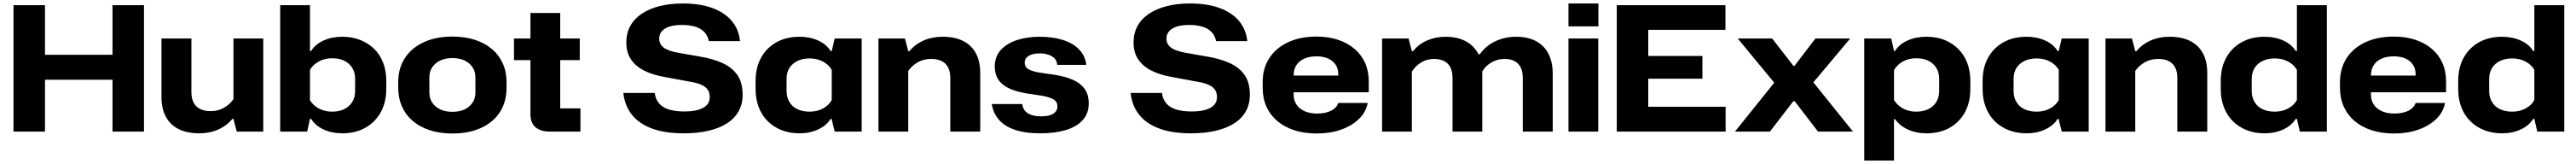

<svg xmlns="http://www.w3.org/2000/svg" viewBox="-20 -759 14885 946"><path d="M58 0V-729H240V0ZM630 0V-729H812V0ZM225 -299V-443H647V-299Z M1501 -537V0H1348L1329 -73H1323Q1289 -33 1240 -11.5Q1191 10 1131 10Q1060 10 1011 -15Q962 -40 937.5 -87Q913 -134 913 -200V-537H1086V-227Q1086 -192 1098.5 -167.5Q1111 -143 1136 -130.5Q1161 -118 1196 -118Q1240 -118 1273.5 -137Q1307 -156 1329 -187V-537Z M1958 10Q1897 10 1849 -12.5Q1801 -35 1778 -73H1771L1755 0H1599V-729H1771V-465H1778Q1801 -503 1849 -525Q1897 -547 1958 -547Q2015 -547 2061.5 -528.5Q2108 -510 2142 -477Q2176 -444 2194 -397Q2212 -350 2212 -294V-246Q2212 -169 2180 -111.5Q2148 -54 2091 -22Q2034 10 1958 10ZM1899 -115Q1939 -115 1969 -129.5Q1999 -144 2015.5 -171Q2032 -198 2032 -234V-303Q2032 -341 2015.5 -367.5Q1999 -394 1969.5 -408.5Q1940 -423 1899 -423Q1857 -423 1823 -405Q1789 -387 1771 -356V-181Q1789 -151 1823 -133Q1857 -115 1899 -115Z M2594 11Q2522 11 2464.5 -7.5Q2407 -26 2366 -60.5Q2325 -95 2303 -144Q2281 -193 2281 -253V-285Q2281 -365 2319.5 -424Q2358 -483 2428.5 -515.5Q2499 -548 2594 -548Q2666 -548 2723.5 -529.5Q2781 -511 2822 -476.5Q2863 -442 2885 -393.5Q2907 -345 2907 -285V-253Q2907 -172 2869 -113Q2831 -54 2760.5 -21.5Q2690 11 2594 11ZM2594 -114Q2635 -114 2664.5 -128Q2694 -142 2710.5 -167Q2727 -192 2727 -225V-313Q2727 -346 2710.5 -371Q2694 -396 2664.5 -410Q2635 -424 2594 -424Q2554 -424 2524 -410Q2494 -396 2477.5 -371Q2461 -346 2461 -313V-225Q2461 -192 2477.5 -167Q2494 -142 2524 -128Q2554 -114 2594 -114Z M3155 0Q3104 0 3074.5 -25Q3045 -50 3045 -102V-684H3217V-134H3334V0ZM2950 -412V-537H3330V-412Z M3930 10Q3820 10 3745 -18.5Q3670 -47 3629.5 -99.5Q3589 -152 3582 -223H3763Q3768 -185 3789.5 -161Q3811 -137 3848.5 -126.5Q3886 -116 3935 -116Q3969 -116 3995.5 -121Q4022 -126 4041 -136Q4060 -146 4070.5 -161.5Q4081 -177 4081 -200Q4081 -225 4069 -242Q4057 -259 4032.5 -270Q4008 -281 3971 -287L3825 -314Q3753 -326 3702.5 -351.5Q3652 -377 3625.5 -417Q3599 -457 3599 -514Q3599 -567 3621.5 -608.5Q3644 -650 3687 -679Q3730 -708 3790 -723.5Q3850 -739 3925 -739Q4024 -739 4095.5 -713Q4167 -687 4208 -638.5Q4249 -590 4256 -522H4076Q4069 -555 4048.5 -575.5Q4028 -596 3996 -605.5Q3964 -615 3921 -615Q3877 -615 3848 -605.5Q3819 -596 3804 -578.5Q3789 -561 3789 -537Q3789 -515 3800.5 -499Q3812 -483 3836 -472.5Q3860 -462 3897 -455L4028 -432Q4100 -420 4155 -395Q4210 -370 4240.5 -326.5Q4271 -283 4271 -212Q4271 -159 4248 -117.5Q4225 -76 4180.5 -47.5Q4136 -19 4072.5 -4.5Q4009 10 3930 10Z M4600 10Q4542 10 4495.5 -8.5Q4449 -27 4415.5 -60.5Q4382 -94 4364 -141Q4346 -188 4346 -245V-292Q4346 -369 4377.5 -426Q4409 -483 4466 -515Q4523 -547 4600 -547Q4660 -547 4708 -525Q4756 -503 4779 -465H4786L4803 -537H4959V0H4803L4785 -73H4779Q4756 -35 4708 -12.5Q4660 10 4600 10ZM4658 -115Q4701 -115 4735 -133Q4769 -151 4786 -182V-356Q4769 -386 4735 -404Q4701 -422 4658 -422Q4618 -422 4588 -407.5Q4558 -393 4541.5 -367Q4525 -341 4525 -303V-234Q4525 -198 4541.5 -170.5Q4558 -143 4588 -129Q4618 -115 4658 -115Z M5056 0V-537H5209L5228 -464H5235Q5268 -504 5317 -525.5Q5366 -547 5426 -547Q5498 -547 5546.5 -522Q5595 -497 5619.5 -450.5Q5644 -404 5644 -337V0H5471V-310Q5471 -346 5458.5 -370Q5446 -394 5421.5 -406.5Q5397 -419 5361 -419Q5317 -419 5283.5 -400Q5250 -381 5228 -350V0Z M5992 10Q5902 10 5842 -11Q5782 -32 5750 -70.5Q5718 -109 5711 -159H5887Q5889 -136 5902.5 -120Q5916 -104 5939.5 -96Q5963 -88 5995 -88Q6044 -88 6067 -103.5Q6090 -119 6090 -145Q6090 -172 6068.5 -185Q6047 -198 6006 -206L5907 -221Q5840 -233 5801 -254Q5762 -275 5745 -305.5Q5728 -336 5728 -375Q5728 -433 5763 -471Q5798 -509 5856.5 -528Q5915 -547 5987 -547Q6064 -547 6122 -528.5Q6180 -510 6215 -474Q6250 -438 6257 -385H6089Q6087 -409 6072.5 -423Q6058 -437 6036 -444Q6014 -451 5988 -451Q5959 -451 5939.5 -444Q5920 -437 5910.5 -425.5Q5901 -414 5901 -397Q5901 -374 5920 -361.5Q5939 -349 5982 -341L6078 -327Q6134 -318 6177.5 -299.5Q6221 -281 6246 -248Q6271 -215 6271 -162Q6271 -104 6235.5 -65.5Q6200 -27 6137.5 -8.5Q6075 10 5992 10Z M6861 10Q6751 10 6676 -18.5Q6601 -47 6560.5 -99.5Q6520 -152 6513 -223H6694Q6699 -185 6720.5 -161Q6742 -137 6779.5 -126.5Q6817 -116 6866 -116Q6900 -116 6926.5 -121Q6953 -126 6972 -136Q6991 -146 7001.5 -161.5Q7012 -177 7012 -200Q7012 -225 7000 -242Q6988 -259 6963.5 -270Q6939 -281 6902 -287L6756 -314Q6684 -326 6633.5 -351.5Q6583 -377 6556.5 -417Q6530 -457 6530 -514Q6530 -567 6552.5 -608.5Q6575 -650 6618 -679Q6661 -708 6721 -723.5Q6781 -739 6856 -739Q6955 -739 7026.5 -713Q7098 -687 7139 -638.5Q7180 -590 7187 -522H7007Q7000 -555 6979.5 -575.5Q6959 -596 6927 -605.5Q6895 -615 6852 -615Q6808 -615 6779 -605.5Q6750 -596 6735 -578.5Q6720 -561 6720 -537Q6720 -515 6731.5 -499Q6743 -483 6767 -472.5Q6791 -462 6828 -455L6959 -432Q7031 -420 7086 -395Q7141 -370 7171.5 -326.5Q7202 -283 7202 -212Q7202 -159 7179 -117.5Q7156 -76 7111.5 -47.5Q7067 -19 7003.5 -4.5Q6940 10 6861 10Z M7588 11Q7517 11 7459.5 -7.5Q7402 -26 7361 -60.5Q7320 -95 7298 -143.5Q7276 -192 7276 -253V-285Q7276 -365 7314.5 -424Q7353 -483 7423 -515.5Q7493 -548 7588 -548Q7656 -548 7711.5 -529.5Q7767 -511 7807 -477Q7847 -443 7868 -395.5Q7889 -348 7889 -289V-227H7426V-323H7727L7713 -306V-331Q7713 -363 7697.5 -386Q7682 -409 7654 -421.5Q7626 -434 7587 -434Q7547 -434 7517 -421Q7487 -408 7471 -383.5Q7455 -359 7455 -326V-212Q7455 -180 7471.5 -155.5Q7488 -131 7518.5 -117.5Q7549 -104 7590 -104Q7638 -104 7670.5 -120Q7703 -136 7713 -165H7883Q7873 -112 7832 -72.5Q7791 -33 7728.5 -11Q7666 11 7588 11Z M7966 0V-537H8119L8138 -464H8145Q8178 -505 8227 -526Q8276 -547 8333 -547Q8401 -547 8449.5 -521Q8498 -495 8523 -446H8531Q8564 -494 8619.5 -520.5Q8675 -547 8740 -547Q8808 -547 8855 -522Q8902 -497 8927 -449.5Q8952 -402 8952 -333V0H8779V-310Q8779 -346 8767 -370Q8755 -394 8731.5 -406.5Q8708 -419 8674 -419Q8646 -419 8622 -410Q8598 -401 8578.5 -385.5Q8559 -370 8545 -347Q8545 -340 8545 -333Q8545 -326 8545 -319V0H8373V-310Q8373 -346 8361 -370Q8349 -394 8325 -406.5Q8301 -419 8267 -419Q8226 -419 8193 -399.5Q8160 -380 8138 -346V0Z M9043 0V-537H9215V0ZM9043 -607V-739H9216V-607Z M9322 0V-729H9950V-587H9504V-143H9951V0ZM9489 -305V-436H9817V-305Z M10005 0 10232 -282 10021 -537H10220L10343 -379H10349L10470 -537H10671L10458 -284L10687 0H10485L10350 -175H10342L10207 0Z M10752 167V-537H10908L10924 -465H10930Q10954 -504 11002.5 -525.5Q11051 -547 11112 -547Q11170 -547 11216 -528.5Q11262 -510 11295.5 -476.5Q11329 -443 11347 -396.5Q11365 -350 11365 -293V-245Q11365 -168 11333.5 -111Q11302 -54 11245.5 -22Q11189 10 11112 10Q11051 10 11003 -12.5Q10955 -35 10930 -72H10924V167ZM11052 -115Q11092 -115 11122 -129.5Q11152 -144 11168.5 -171Q11185 -198 11185 -234V-303Q11185 -341 11168.5 -367.5Q11152 -394 11122.5 -408.5Q11093 -423 11052 -423Q11010 -423 10976.5 -405Q10943 -387 10924 -355V-182Q10943 -151 10976.5 -133Q11010 -115 11052 -115Z M11690 10Q11632 10 11585.5 -8.5Q11539 -27 11505.5 -60.5Q11472 -94 11454 -141Q11436 -188 11436 -245V-292Q11436 -369 11467.5 -426Q11499 -483 11556 -515Q11613 -547 11690 -547Q11750 -547 11798 -525Q11846 -503 11869 -465H11876L11893 -537H12049V0H11893L11875 -73H11869Q11846 -35 11798 -12.5Q11750 10 11690 10ZM11748 -115Q11791 -115 11825 -133Q11859 -151 11876 -182V-356Q11859 -386 11825 -404Q11791 -422 11748 -422Q11708 -422 11678 -407.5Q11648 -393 11631.5 -367Q11615 -341 11615 -303V-234Q11615 -198 11631.5 -170.5Q11648 -143 11678 -129Q11708 -115 11748 -115Z M12146 0V-537H12299L12318 -464H12325Q12358 -504 12407 -525.5Q12456 -547 12516 -547Q12588 -547 12636.5 -522Q12685 -497 12709.5 -450.5Q12734 -404 12734 -337V0H12561V-310Q12561 -346 12548.5 -370Q12536 -394 12511.5 -406.5Q12487 -419 12451 -419Q12407 -419 12373.5 -400Q12340 -381 12318 -350V0Z M13065 10Q13008 10 12961.5 -8.5Q12915 -27 12881.5 -60.5Q12848 -94 12830 -141Q12812 -188 12812 -245V-292Q12812 -369 12843.5 -426Q12875 -483 12932 -515Q12989 -547 13065 -547Q13126 -547 13174 -525Q13222 -503 13245 -465H13252V-729H13425V0H13269L13252 -73H13245Q13222 -35 13174 -12.5Q13126 10 13065 10ZM13124 -115Q13167 -115 13201 -133Q13235 -151 13252 -182V-356Q13235 -386 13201 -404Q13167 -422 13124 -422Q13084 -422 13054 -407.5Q13024 -393 13007.5 -367Q12991 -341 12991 -303V-234Q12991 -198 13007.5 -170.5Q13024 -143 13054 -129Q13084 -115 13124 -115Z M13813 11Q13742 11 13684.5 -7.5Q13627 -26 13586 -60.5Q13545 -95 13523 -143.5Q13501 -192 13501 -253V-285Q13501 -365 13539.5 -424Q13578 -483 13648 -515.5Q13718 -548 13813 -548Q13881 -548 13936.5 -529.5Q13992 -511 14032 -477Q14072 -443 14093 -395.5Q14114 -348 14114 -289V-227H13651V-323H13952L13938 -306V-331Q13938 -363 13922.5 -386Q13907 -409 13879 -421.5Q13851 -434 13812 -434Q13772 -434 13742 -421Q13712 -408 13696 -383.5Q13680 -359 13680 -326V-212Q13680 -180 13696.5 -155.5Q13713 -131 13743.5 -117.5Q13774 -104 13815 -104Q13863 -104 13895.5 -120Q13928 -136 13938 -165H14108Q14098 -112 14057 -72.5Q14016 -33 13953.5 -11Q13891 11 13813 11Z M14437 10Q14380 10 14333.5 -8.5Q14287 -27 14253.5 -60.5Q14220 -94 14202 -141Q14184 -188 14184 -245V-292Q14184 -369 14215.5 -426Q14247 -483 14304 -515Q14361 -547 14437 -547Q14498 -547 14546 -525Q14594 -503 14617 -465H14624V-729H14797V0H14641L14624 -73H14617Q14594 -35 14546 -12.5Q14498 10 14437 10ZM14496 -115Q14539 -115 14573 -133Q14607 -151 14624 -182V-356Q14607 -386 14573 -404Q14539 -422 14496 -422Q14456 -422 14426 -407.5Q14396 -393 14379.5 -367Q14363 -341 14363 -303V-234Q14363 -198 14379.5 -170.5Q14396 -143 14426 -129Q14456 -115 14496 -115Z"/></svg>

Font: Hubot Sans SemiExpanded
Style: Bold
Weight: 700
Width: 6
Designer: Deni Anggara
Foundry: GitHub, Inc., Subsidiary of Microsoft Corporation
Version: Version 2.000